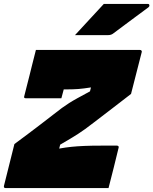

<svg xmlns="http://www.w3.org/2000/svg" viewBox="-50 -953 777 973"><path d="M500 0H-22Q-32 0 -30 -11L23 -223Q62 -252 93.5 -275.5Q125 -299 155.5 -322.5Q186 -346 221 -373Q246 -393 264 -406Q282 -419 300 -430.5Q318 -442 342.5 -455.5Q367 -469 406 -490L411 -510Q373 -504 347.5 -502Q322 -500 291 -500H273Q270 -488 267 -477.5Q264 -467 261 -455H81Q69 -455 73 -466Q81 -498 87 -521.5Q93 -545 99 -568.5Q105 -592 112.5 -623Q120 -654 132 -700H659Q664 -700 667 -696.5Q670 -693 668 -688L614 -477Q562 -437 520 -404.5Q478 -372 428 -334Q401 -313 381.5 -299Q362 -285 345 -274Q328 -263 307 -250.5Q286 -238 255 -220L250 -200Q283 -206 312.5 -209Q342 -212 377.5 -213.5Q413 -215 463 -215H543Q547 -215 550 -212Q553 -209 551 -204Q538 -151 526 -102Q514 -53 500 0ZM476 -933H700Q706 -933 707 -926.5Q708 -920 701 -915Q668 -891 641.5 -871Q615 -851 587 -830.5Q559 -810 522 -782Q512 -775 497 -775H330Q367 -815 402.5 -853.5Q438 -892 476 -933Z"/></svg>

Font: Recursive Mn Lnr St XBk
Style: Italic
Weight: 1000
Italic angle: -15°
Monospace: yes
Version: Version 1.079;hotconv 1.0.112;makeotfexe 2.5.65598; ttfautoh